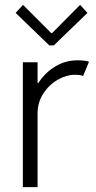

<svg xmlns="http://www.w3.org/2000/svg" viewBox="-20 -771 395 791"><path d="M74.2 -514.6H134.8V-428.7H137.7Q165 -471.2 207 -496.8Q249 -522.5 298.8 -522.5Q332 -522.5 346.7 -516.6L322.3 -458Q312.5 -462.9 287.1 -462.9Q253.9 -462.9 218.3 -442.6Q182.6 -422.4 158.7 -386Q134.8 -349.6 134.8 -303.7V0H74.2ZM190.9 -634.8H194.8L310.1 -751L340.3 -717.8L201.7 -584H183.1L44.4 -717.8L74.7 -751Z"/></svg>

Font: Reddit Sans Fudge Light
Style: Regular
Weight: 300
Designer: Stephen Hutchings
Foundry: Reddit
Version: Version 1.013